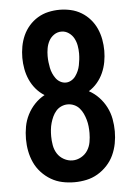

<svg xmlns="http://www.w3.org/2000/svg" viewBox="-53 -784 582 833"><g transform="rotate(-5 237.5 -367.5)"><path d="M238 8Q211 8 185 2.5Q159 -3 136 -16.5Q113 -30 94.5 -50Q76 -70 65 -94Q54 -118 49 -144Q44 -170 44 -197Q44 -224 49 -251Q54 -278 66.5 -302.5Q79 -327 98 -347Q117 -367 141 -380Q120 -393 104 -412Q88 -431 78 -453.5Q68 -476 63.5 -500.5Q59 -525 59 -549Q59 -574 63.5 -598.5Q68 -623 78 -645.5Q88 -668 104.5 -687Q121 -706 142.5 -719Q164 -732 188.5 -737.5Q213 -743 238 -743Q262 -743 286.5 -737.5Q311 -732 332.5 -719Q354 -706 370.5 -687Q387 -668 397 -645.5Q407 -623 411.5 -598.5Q416 -574 416 -549Q416 -525 411.5 -500.5Q407 -476 397 -453.5Q387 -431 371 -412Q355 -393 334 -380Q358 -367 377 -347Q396 -327 408.5 -302.5Q421 -278 426 -251Q431 -224 431 -197Q431 -170 426 -144Q421 -118 410 -94Q399 -70 380.5 -50Q362 -30 339 -16.5Q316 -3 290 2.5Q264 8 238 8ZM238 -426Q250 -426 261.5 -432.5Q273 -439 280.5 -449.5Q288 -460 293 -471.5Q298 -483 300.5 -495.5Q303 -508 304.5 -521Q306 -534 306 -547Q306 -564 303 -581Q300 -598 292 -613Q284 -628 269.5 -638Q255 -648 238 -648Q220 -648 205.5 -638Q191 -628 183 -613Q175 -598 172 -581Q169 -564 169 -547Q169 -534 170.5 -521Q172 -508 174.5 -495.5Q177 -483 182 -471.5Q187 -460 194.5 -449.5Q202 -439 213.5 -432.5Q225 -426 238 -426ZM238 -87Q257 -87 275 -97Q293 -107 303.5 -123.5Q314 -140 317.5 -160Q321 -180 321 -199Q321 -214 319.5 -228.5Q318 -243 314 -257Q310 -271 304 -284Q298 -297 288.5 -308Q279 -319 265.5 -325Q252 -331 237 -331Q223 -331 209.5 -325Q196 -319 186.5 -308Q177 -297 171 -284Q165 -271 161 -257Q157 -243 155.5 -228.5Q154 -214 154 -199Q154 -180 157.5 -160Q161 -140 171.5 -123.5Q182 -107 200 -97Q218 -87 238 -87Z"/></g></svg>

Font: Iosevka QP
Style: Bold
Weight: 700
Designer: Belleve Invis
Foundry: Belleve Invis
Version: Version 20.0.0; ttfautohint (v1.8.4)